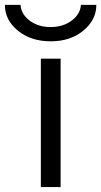

<svg xmlns="http://www.w3.org/2000/svg" viewBox="-51 -757 410 777"><path d="M114.3 0V-519.5H194.3V0ZM276.4 -737.3H338.9Q338.9 -676.8 286.6 -633.3Q234.4 -589.8 154.3 -589.8Q74.2 -589.8 21.5 -632.8Q-31.2 -675.8 -31.2 -737.3H32.2Q34.2 -700.2 68.8 -673.8Q103.5 -647.5 153.8 -647.5Q204.1 -647.5 239.3 -673.8Q274.4 -700.2 276.4 -737.3Z"/></svg>

Font: Gen Shin Gothic Normal
Style: Regular
Weight: 300
Designer: [Source Han Sans]
Ryoko NISHIZUKA  (kana & ideographs); Paul D. Hunt (Latin, Greek & Cyrillic); Wenlong ZHANG  (bopomofo
Version: Version 1.002.20150607